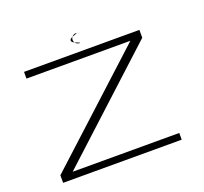

<svg xmlns="http://www.w3.org/2000/svg" viewBox="-118 -816 1016 954"><g transform="rotate(-20 390.0 -338.5)"><path d="M60 0H687V-35.5H124.5V-36.5L676 -543V-584.5H66V-549H615.5L60 -40ZM374 -624.5Q385 -624.5 361 -632.5Q337 -640.5 337 -651Q337 -662 361.2 -669.5Q385.5 -677 374 -677Q363 -677 355 -669.5Q347 -662 347 -651Q347 -640 355.2 -632.2Q363.5 -624.5 374 -624.5Z"/></g></svg>

Font: Anybody ExtraExpanded ExtraLight
Style: Regular
Weight: 250
Width: 8
Version: Version 1.113;gftools[0.9.25]